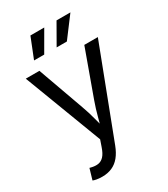

<svg xmlns="http://www.w3.org/2000/svg" viewBox="-232 -864 1026 1175"><g transform="rotate(-30 281.0 -276.5)"><path d="M68.4 197.8 90.8 121.6 100.1 124Q127 130.9 148.9 127.7Q170.9 124.5 188.5 106Q206.1 87.4 219.2 48.3L234.9 2.9L26.4 -545.9H122.6L238.8 -222.2Q257.3 -171.4 270 -121.6Q282.7 -71.8 296.9 -24.9H264.6Q278.8 -71.8 291.7 -121.8Q304.7 -171.9 322.8 -222.2L439.9 -545.9H535.6L295.9 81.5Q279.3 125 256.1 153.1Q232.9 181.2 202.1 194.6Q171.4 208 132.8 208Q109.4 208 92.3 204.6Q75.2 201.2 68.4 197.8ZM197.8 -617.2H126L183.1 -760.7H280.8ZM357.9 -617.2H285.6L367.7 -760.7H465.8Z"/></g></svg>

Font: Adwaita Sans
Style: Regular
Weight: 400
Designer: Rasmus Andersson
Foundry: rsms
Version: Version 4.001;git-9221beed3